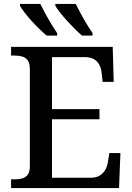

<svg xmlns="http://www.w3.org/2000/svg" viewBox="-20 -951 669 971"><path d="M36 0V-44H55Q75 -44 92 -48.5Q109 -53 120 -67Q131 -81 131 -110V-599Q131 -631 120.5 -645.5Q110 -660 93 -665Q76 -670 55 -670H36V-714H550L555 -537H499L494 -581Q492 -604 483 -622Q474 -640 456.5 -651Q439 -662 411 -662H243V-399H483V-348H243V-52H437Q467 -52 485 -63.5Q503 -75 513 -93Q523 -111 526 -133L533 -177H589L582 0ZM395 -771Q378 -785 358.5 -804.5Q339 -824 319 -846Q299 -868 283.5 -888Q268 -908 260 -921V-931H363Q374 -909 388.5 -882Q403 -855 418.5 -829.5Q434 -804 448 -784V-771ZM216 -771Q199 -785 179 -804.5Q159 -824 139 -846Q119 -868 104 -888Q89 -908 81 -921V-931H184Q195 -909 209.5 -882Q224 -855 239.5 -829.5Q255 -804 269 -784V-771Z"/></svg>

Font: ET Text
Style: Regular
Weight: 470
Designer: Monotype Design Team
Foundry: Monotype Imaging Inc.
Version: Version 2.009